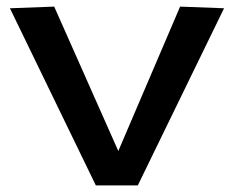

<svg xmlns="http://www.w3.org/2000/svg" viewBox="-20 -561 708 581"><path d="M270 0 10 -536 144 -541 338 -104 525 -541 658 -536 397 0Z"/></svg>

Font: Georama Extended Medium
Style: Regular
Weight: 500
Width: 7
Designer: Jean-Baptiste Levee
Foundry: Production Type
Version: Version 1.000